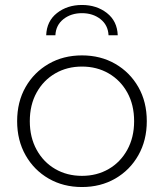

<svg xmlns="http://www.w3.org/2000/svg" viewBox="-20 -749 660 773"><path d="M310 4Q235 4 176 -30Q117 -64 83 -124Q49 -184 49 -261Q49 -339 83 -398.5Q117 -458 176 -492Q235 -526 310 -526Q385 -526 444 -492Q503 -458 537 -398.5Q571 -339 571 -261Q571 -184 537 -124Q503 -64 444 -30Q385 4 310 4ZM310 -41Q370 -41 417.5 -68.5Q465 -96 492.5 -146Q520 -196 520 -261Q520 -327 492.5 -376.5Q465 -426 417.5 -453.5Q370 -481 310 -481Q250 -481 202.5 -453.5Q155 -426 127.5 -376.5Q100 -327 100 -261Q100 -196 127.5 -146Q155 -96 202.5 -68.5Q250 -41 310 -41ZM166 -607Q168 -664 209.5 -696.5Q251 -729 310 -729Q369 -729 410.5 -696.5Q452 -664 454 -607H417Q415 -648 384.5 -672Q354 -696 310 -696Q266 -696 235.5 -672Q205 -648 203 -607Z"/></svg>

Font: Montserrat Light
Style: Regular
Weight: 300
Designer: Julieta Ulanovsky
Foundry: Julieta Ulanovsky
Version: Version 9.000; ttfautohint (v1.8.4.7-5d5b)